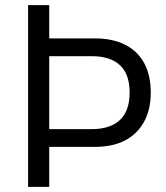

<svg xmlns="http://www.w3.org/2000/svg" viewBox="-20 -725 644 745"><path d="M89 0V-705H171V-576H347Q417 -576 465.5 -551.5Q514 -527 539.5 -480Q565 -433 565 -366Q565 -300 539 -252.5Q513 -205 465 -180Q417 -155 347 -155H171V0ZM171 -224H336Q408 -224 445.5 -259.5Q483 -295 483 -366Q483 -437 445.5 -472Q408 -507 336 -507H171Z"/></svg>

Font: Nunito Sans 10pt SemiCondensed
Style: Regular
Weight: 400
Width: 4
Designer: Vernon Adams
Foundry: Vernon Adams
Version: Version 3.101;gftools[0.9.27]